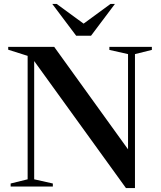

<svg xmlns="http://www.w3.org/2000/svg" viewBox="-20 -955 824 983"><path d="M121.5 -37V-669L22 -700.5V-715H257.5L635.5 -190.5V-678L540 -699.5V-715H757.5V-699.5L671 -678V8H625L155 -642.5V-37L250.5 -15.5V0H34.5V-15.5ZM568.5 -935 446 -772H370L247.5 -935H270L408 -834L546 -935Z"/></svg>

Font: Newsreader 72pt Medium
Style: Regular
Weight: 500
Designer: Hugues Gentile
Foundry: Production Type
Version: Version 1.003; ttfautohint (v1.8.3)